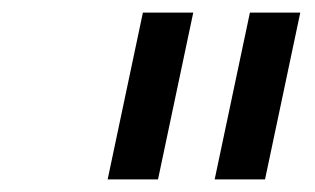

<svg xmlns="http://www.w3.org/2000/svg" viewBox="-20 -765 500 305"><path d="M151 -480 207 -745H287L231 -480ZM321 -480 377 -745H457L401 -480Z"/></svg>

Font: Plus Jakarta Display Light
Style: Italic
Weight: 300
Italic angle: -12°
Designer: Gumpita Rahayu
Foundry: Tokotype Studio
Version: Version 1.000;hotconv 1.0.109;makeotfexe 2.5.65596